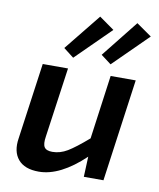

<svg xmlns="http://www.w3.org/2000/svg" viewBox="-86 -824 748 905"><g transform="rotate(10 288.5 -372.0)"><path d="M228 -544 179 -582 320 -757 392 -706ZM358 -581 498 -757 571 -706 407 -544ZM417 -490H537L469 0H375L379 -97Q263 13 161 13Q93 13 62 -24Q31 -61 41 -125L92 -490H213L166 -157Q160 -120 169.5 -105Q179 -90 208 -90Q245 -90 280 -111Q315 -132 375 -184Z"/></g></svg>

Font: Exo 2.0 Semi Bold
Style: Italic
Weight: 600
Italic angle: -8°
Designer: Natanael Gama
Version: Version 1.001;PS 001.001;hotconv 1.0.70;makeotf.lib2.5.58329